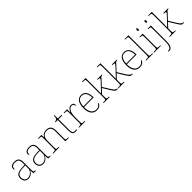

<svg xmlns="http://www.w3.org/2000/svg" viewBox="451 -2652 4784 4784"><g transform="rotate(-45 2843.0 -260.0)"><path d="M197 10Q158 10 126 -6.5Q94 -23 75 -58Q56 -93 56 -146Q56 -225 112.5 -262Q169 -299 290 -303L373 -306V-371Q373 -414 364 -446.5Q355 -479 327 -498Q299 -517 242 -517Q193 -517 166 -502.5Q139 -488 129 -460.5Q119 -433 119 -395Q109 -395 103.5 -406Q98 -417 98 -441Q98 -462 110 -485.5Q122 -509 153.5 -525.5Q185 -542 242 -542Q330 -542 365.5 -499.5Q401 -457 401 -386V-110Q401 -73 404.5 -53.5Q408 -34 420 -27Q432 -20 459 -20H466V0H380L374 -104H372Q361 -83 338.5 -56Q316 -29 281 -9.5Q246 10 197 10ZM201 -15Q250 -15 288.5 -40Q327 -65 350 -101Q373 -137 373 -170V-283L287 -280Q209 -278 165 -261Q121 -244 102.5 -214.5Q84 -185 84 -145Q84 -111 95.5 -81.5Q107 -52 133 -33.5Q159 -15 201 -15Z M714 10Q675 10 643 -6.5Q611 -23 592 -58Q573 -93 573 -146Q573 -225 629.5 -262Q686 -299 807 -303L890 -306V-371Q890 -414 881 -446.5Q872 -479 844 -498Q816 -517 759 -517Q710 -517 683 -502.5Q656 -488 646 -460.5Q636 -433 636 -395Q626 -395 620.5 -406Q615 -417 615 -441Q615 -462 627 -485.5Q639 -509 670.5 -525.5Q702 -542 759 -542Q847 -542 882.5 -499.5Q918 -457 918 -386V-110Q918 -73 921.5 -53.5Q925 -34 937 -27Q949 -20 976 -20H983V0H897L891 -104H889Q878 -83 855.5 -56Q833 -29 798 -9.5Q763 10 714 10ZM718 -15Q767 -15 805.5 -40Q844 -65 867 -101Q890 -137 890 -170V-283L804 -280Q726 -278 682 -261Q638 -244 619.5 -214.5Q601 -185 601 -145Q601 -111 612.5 -81.5Q624 -52 650 -33.5Q676 -15 718 -15Z M1072 0V-20H1095Q1132 -20 1148 -24Q1164 -28 1168 -43.5Q1172 -59 1172 -94V-442Q1172 -477 1168 -492.5Q1164 -508 1149.5 -512Q1135 -516 1105 -516H1077V-536H1196L1199 -449H1203Q1233 -502 1272.5 -522Q1312 -542 1367 -542Q1453 -542 1492.5 -496.5Q1532 -451 1532 -357V-94Q1532 -59 1536 -43.5Q1540 -28 1556.5 -24Q1573 -20 1609 -20H1624V0H1504V-365Q1504 -432 1473.5 -474.5Q1443 -517 1367 -517Q1302 -517 1265.5 -490Q1229 -463 1214.5 -421Q1200 -379 1200 -334V-94Q1200 -59 1204 -43.5Q1208 -28 1224.5 -24Q1241 -20 1277 -20H1293V0Z M1853 10Q1795 10 1770.5 -24Q1746 -58 1746 -141V-511H1668V-531Q1689 -531 1704.5 -536.5Q1720 -542 1730 -551Q1740 -560 1747 -584Q1754 -608 1754 -657H1774V-536H1901V-511H1774V-132Q1774 -68 1792 -41.5Q1810 -15 1852 -15Q1869 -15 1881.5 -16Q1894 -17 1910 -20V5Q1894 8 1880.5 9Q1867 10 1853 10Z M1986 0V-20H2008Q2038 -20 2052.5 -24Q2067 -28 2071 -44.5Q2075 -61 2075 -98V-442Q2075 -477 2071 -492.5Q2067 -508 2051 -512Q2035 -516 1998 -516H1980V-536H2099L2102 -424H2104Q2116 -453 2133.5 -480.5Q2151 -508 2178 -526Q2205 -544 2243 -544Q2281 -544 2304 -524.5Q2327 -505 2327 -476Q2327 -463 2322 -453Q2317 -443 2306 -443Q2306 -472 2298.5 -488.5Q2291 -505 2276 -512Q2261 -519 2238 -519Q2209 -519 2184 -500Q2159 -481 2141 -448Q2123 -415 2113 -372.5Q2103 -330 2103 -284V-98Q2103 -61 2107.5 -44.5Q2112 -28 2126 -24Q2140 -20 2170 -20H2205V0Z M2608 10Q2515 10 2460.5 -60.5Q2406 -131 2406 -262Q2406 -404 2456 -473Q2506 -542 2599 -542Q2682 -542 2729.5 -475.5Q2777 -409 2777 -290V-276H2435Q2434 -146 2482.5 -80.5Q2531 -15 2609 -15Q2666 -15 2701 -40.5Q2736 -66 2753 -103Q2758 -100 2760 -96Q2762 -92 2762 -85Q2762 -68 2744.5 -45.5Q2727 -23 2693 -6.5Q2659 10 2608 10ZM2749 -300Q2748 -397 2710 -457Q2672 -517 2598 -517Q2514 -517 2478 -458Q2442 -399 2437 -300Z M2851 0V-20H2872Q2909 -20 2925 -24Q2941 -28 2945 -43.5Q2949 -59 2949 -94V-662Q2949 -699 2945 -715.5Q2941 -732 2926.5 -736Q2912 -740 2882 -740H2851V-760H2977V-374Q2977 -355 2977 -335.5Q2977 -316 2976.5 -296.5Q2976 -277 2975.5 -256.5Q2975 -236 2975 -215L3125 -373Q3170 -420 3191 -444Q3212 -468 3218 -479Q3224 -490 3224 -497Q3224 -510 3207.5 -513Q3191 -516 3156 -516V-536H3325V-516Q3304 -516 3292.5 -513Q3281 -510 3272.5 -501.5Q3264 -493 3251.5 -477.5Q3239 -462 3216 -437L3105 -318L3231 -116Q3267 -59 3293 -39.5Q3319 -20 3351 -20H3355V0H3341Q3317 0 3300.5 -3Q3284 -6 3270.5 -17Q3257 -28 3241.5 -50Q3226 -72 3202 -110L3086 -298L2977 -181V-94Q2977 -59 2981 -43.5Q2985 -28 3001.5 -24Q3018 -20 3054 -20H3064V0Z M3372 0V-20H3393Q3430 -20 3446 -24Q3462 -28 3466 -43.5Q3470 -59 3470 -94V-662Q3470 -699 3466 -715.5Q3462 -732 3447.5 -736Q3433 -740 3403 -740H3372V-760H3498V-374Q3498 -355 3498 -335.5Q3498 -316 3497.5 -296.5Q3497 -277 3496.5 -256.5Q3496 -236 3496 -215L3646 -373Q3691 -420 3712 -444Q3733 -468 3739 -479Q3745 -490 3745 -497Q3745 -510 3728.5 -513Q3712 -516 3677 -516V-536H3846V-516Q3825 -516 3813.5 -513Q3802 -510 3793.5 -501.5Q3785 -493 3772.5 -477.5Q3760 -462 3737 -437L3626 -318L3752 -116Q3788 -59 3814 -39.5Q3840 -20 3872 -20H3876V0H3862Q3838 0 3821.5 -3Q3805 -6 3791.5 -17Q3778 -28 3762.5 -50Q3747 -72 3723 -110L3607 -298L3498 -181V-94Q3498 -59 3502 -43.5Q3506 -28 3522.5 -24Q3539 -20 3575 -20H3585V0Z M4119 10Q4026 10 3971.5 -60.5Q3917 -131 3917 -262Q3917 -404 3967 -473Q4017 -542 4110 -542Q4193 -542 4240.5 -475.5Q4288 -409 4288 -290V-276H3946Q3945 -146 3993.5 -80.5Q4042 -15 4120 -15Q4177 -15 4212 -40.5Q4247 -66 4264 -103Q4269 -100 4271 -96Q4273 -92 4273 -85Q4273 -68 4255.5 -45.5Q4238 -23 4204 -6.5Q4170 10 4119 10ZM4260 -300Q4259 -397 4221 -457Q4183 -517 4109 -517Q4025 -517 3989 -458Q3953 -399 3948 -300Z M4349 0V-20H4379Q4416 -20 4432 -24Q4448 -28 4452 -43.5Q4456 -59 4456 -94V-662Q4456 -699 4452 -715.5Q4448 -732 4433.5 -736Q4419 -740 4389 -740H4349V-760H4484V-94Q4484 -59 4488 -43.5Q4492 -28 4508.5 -24Q4525 -20 4561 -20H4591V0Z M4629 0V-20H4659Q4696 -20 4712 -24Q4728 -28 4732 -43.5Q4736 -59 4736 -94V-438Q4736 -475 4732 -491.5Q4728 -508 4713.5 -512Q4699 -516 4669 -516H4651V-536H4764V-94Q4764 -59 4768 -43.5Q4772 -28 4788.5 -24Q4805 -20 4841 -20H4871V0ZM4745 -658Q4735 -658 4728.5 -666Q4722 -674 4722 -698Q4722 -721 4728.5 -729.5Q4735 -738 4745 -738Q4756 -738 4762 -729.5Q4768 -721 4768 -698Q4768 -674 4762 -666Q4756 -658 4745 -658Z M4904 240V215H4915Q4949 215 4973.5 196Q4998 177 5011 131.5Q5024 86 5024 8V-438Q5024 -475 5020 -491.5Q5016 -508 5001.5 -512Q4987 -516 4957 -516H4939V-536H5052V8Q5052 97 5035.5 148Q5019 199 4989 219.5Q4959 240 4920 240ZM5033 -658Q5023 -658 5016.5 -666Q5010 -674 5010 -698Q5010 -721 5016.5 -729.5Q5023 -738 5033 -738Q5044 -738 5050 -729.5Q5056 -721 5056 -698Q5056 -674 5050 -666Q5044 -658 5033 -658Z M5182 0V-20H5203Q5240 -20 5256 -24Q5272 -28 5276 -43.5Q5280 -59 5280 -94V-662Q5280 -699 5276 -715.5Q5272 -732 5257.5 -736Q5243 -740 5213 -740H5182V-760H5308V-374Q5308 -355 5308 -335.5Q5308 -316 5307.5 -296.5Q5307 -277 5306.5 -256.5Q5306 -236 5306 -215L5456 -373Q5501 -420 5522 -444Q5543 -468 5549 -479Q5555 -490 5555 -497Q5555 -510 5538.5 -513Q5522 -516 5487 -516V-536H5656V-516Q5635 -516 5623.5 -513Q5612 -510 5603.5 -501.5Q5595 -493 5582.5 -477.5Q5570 -462 5547 -437L5436 -318L5562 -116Q5598 -59 5624 -39.5Q5650 -20 5682 -20H5686V0H5672Q5648 0 5631.5 -3Q5615 -6 5601.5 -17Q5588 -28 5572.5 -50Q5557 -72 5533 -110L5417 -298L5308 -181V-94Q5308 -59 5312 -43.5Q5316 -28 5332.5 -24Q5349 -20 5385 -20H5395V0Z"/></g></svg>

Font: Noto Serif Khmer Thin
Style: Regular
Weight: 250
Version: Version 2.003